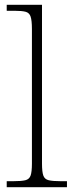

<svg xmlns="http://www.w3.org/2000/svg" viewBox="-20 -780 307 800"><path d="M8 0V-25H35Q69 -25 85.5 -29Q102 -33 107.5 -48.5Q113 -64 113 -98V-659Q113 -695 107.5 -711Q102 -727 86.5 -731Q71 -735 43 -735H8V-760H155V-98Q155 -64 160.5 -48.5Q166 -33 183 -29Q200 -25 233 -25H259V0Z"/></svg>

Font: Noto Serif Kannada ExtraLight
Style: Regular
Weight: 250
Version: Version 2.003